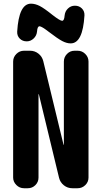

<svg xmlns="http://www.w3.org/2000/svg" viewBox="-20 -1000 540 1020"><path d="M392.6 -730.5Q416 -730.5 433.1 -713.4Q450.2 -696.3 450.2 -672.9V-56.6Q450.2 -33.2 433.1 -16.6Q416 0 392.6 0H364.3Q338.9 0 319.3 -15.6Q299.8 -31.2 293.9 -54.7L186.5 -499Q186.5 -500 185.5 -500Q184.6 -500 184.6 -499V-56.6Q184.6 -33.2 168 -16.6Q151.4 0 127.9 0H107.4Q84 0 66.9 -17.1Q49.8 -34.2 49.8 -56.6V-672.9Q49.8 -696.3 66.9 -713.4Q84 -730.5 107.4 -730.5H139.6Q165 -730.5 184.6 -714.8Q204.1 -699.2 210 -674.8L317.4 -231.4Q317.4 -230.5 318.4 -230.5Q319.3 -230.5 319.3 -231.4V-672.9Q319.3 -696.3 335.9 -713.4Q352.5 -730.5 376 -730.5ZM377.9 -969.7Q400.4 -969.7 415 -955.1Q429.7 -940.4 428.7 -918Q419.9 -769.5 355.5 -769.5Q334 -769.5 310.1 -782.2Q286.1 -794.9 240.2 -830.1Q201.2 -860.4 189.9 -860.4Q178.7 -860.4 176.8 -833Q174.8 -810.5 158.7 -795.4Q142.6 -780.3 122.1 -780.3Q99.6 -780.3 85 -794.9Q70.3 -809.6 71.3 -832Q80.1 -980.5 144.5 -980.5Q167 -980.5 190.9 -968.3Q214.8 -956.1 259.8 -919.9Q298.8 -889.6 310.1 -889.6Q321.3 -889.6 323.2 -917Q325.2 -939.5 340.8 -954.6Q356.4 -969.7 377.9 -969.7Z"/></svg>

Font: Rounded Mgen+ 1mn bold
Style: Bold
Weight: 700
Designer: [Source Han Sans]
Ryoko NISHIZUKA  (kana & ideographs); Paul D. Hunt (Latin, Greek & Cyrillic); Wenlong ZHANG  (bopomofo
Version: Version 1.059.20150602